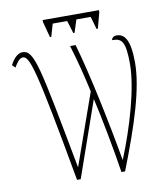

<svg xmlns="http://www.w3.org/2000/svg" viewBox="-94 -954 884 1031"><g transform="rotate(-10 348.0 -438.5)"><path d="M232 -780H239L259 -849H338L359 -780H366L388 -849H466L486 -780H493L516 -866V-877H209V-866ZM242 0H262L406 -412C428 -320 468 -109 484 0H504C597 -238 658 -426 658 -567C658 -693 627 -727 585 -727C568 -727 558 -716 558 -706C607 -706 630 -692 630 -565C630 -433 571 -231 502 -62C464 -279 408 -548 360 -714H330C358 -621 376 -550 397 -455L259 -65C152 -636 136 -726 72 -726C46 -726 22 -701 5 -667L21 -651C34 -673 49 -698 69 -698C106 -698 130 -627 242 0Z"/></g></svg>

Font: Noto Serif ExtraCondensed Thin
Style: Regular
Weight: 100
Width: 2
Designer: Monotype Design Team
Foundry: Monotype Imaging Inc.
Version: Version 2.013